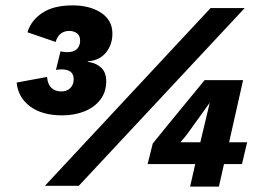

<svg xmlns="http://www.w3.org/2000/svg" viewBox="-20 -691 968 714"><path d="M212 -262Q136 -262 91.5 -295.5Q47 -329 42 -384L155 -405Q157 -378 171 -364.5Q185 -351 208 -351Q229 -351 241.5 -363.5Q254 -376 254 -396Q254 -415 242.5 -424Q231 -433 209 -433Q203 -433 198 -432.5Q193 -432 188 -431L205 -500Q211 -499 217 -498Q223 -497 230 -497Q255 -497 266.5 -509Q278 -521 278 -540Q278 -558 266.5 -567Q255 -576 237 -576Q219 -576 206 -566Q193 -556 187 -535L82 -571Q96 -616 138 -643.5Q180 -671 250 -671Q314 -671 356 -643.5Q398 -616 398 -566Q398 -525 374 -495.5Q350 -466 307 -463L306 -461Q335 -458 355 -440.5Q375 -423 375 -389Q375 -348 352.5 -319.5Q330 -291 293 -276.5Q256 -262 212 -262ZM147 0 763 -661H890L273 0ZM687 3 706 -81H529L548 -157Q557 -169 563.5 -176.5Q570 -184 579.5 -196Q589 -208 607 -230L741 -393H884L832 -162H899L880 -81H813L794 3ZM651 -162H725L760 -309L678 -195Q673 -188 668 -182Q663 -176 659 -171.5Q655 -167 651 -162Z"/></svg>

Font: Kantumruy Pro
Style: Italic
Weight: 400
Italic angle: -13°
Designer: Sovichet Tep
Foundry: Sovichet Tep
Version: Version 1.002